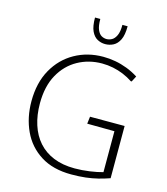

<svg xmlns="http://www.w3.org/2000/svg" viewBox="-134 -1035 994 1146"><g transform="rotate(15 363.0 -462.5)"><path d="M414.6 8.8Q300.8 8.8 224.6 -39.6Q148.4 -87.9 110.4 -169.9Q72.3 -252 72.3 -352.5Q72.3 -466.3 118.4 -548.6Q164.6 -630.9 243.2 -675Q321.8 -719.2 418.9 -719.2Q456.5 -719.2 493.9 -712.4Q531.2 -705.6 567.6 -691.7Q604 -677.7 638.2 -656.2L619.6 -620.6H614.3Q586.4 -639.2 555.2 -652.1Q523.9 -665 490.5 -671.9Q457 -678.7 422.4 -678.7Q340.8 -678.7 272.9 -641.1Q205.1 -603.5 164.8 -531Q124.5 -458.5 124.5 -353Q124.5 -280.8 143.6 -221.4Q162.6 -162.1 200.2 -119.6Q237.8 -77.1 293.9 -54.2Q350.1 -31.2 424.8 -31.2Q469.7 -31.2 516.6 -37.8Q563.5 -44.4 597.2 -54.2V-307.1L428.7 -308.6L434.1 -353H647.9V-30.3Q613.3 -18.1 577.9 -9.3Q542.5 -0.5 502.7 4.2Q462.9 8.8 414.6 8.8ZM408.7 -794.9Q383.3 -794.9 360.6 -806.9Q337.9 -818.8 323.7 -848.6Q309.6 -878.4 309.6 -932.6H342.3Q342.3 -889.6 352.3 -866.5Q362.3 -843.3 377.4 -834.7Q392.6 -826.2 408.7 -826.2Q424.8 -826.2 440.9 -834.7Q457 -843.3 468 -866.5Q479 -889.6 479 -932.6H511.2Q511.2 -878.4 496.6 -848.6Q481.9 -818.8 458.5 -806.9Q435.1 -794.9 408.7 -794.9Z"/></g></svg>

Font: Comme Thin
Style: Regular
Weight: 250
Version: Version 1.000;gftools[0.9.27]